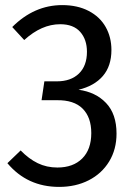

<svg xmlns="http://www.w3.org/2000/svg" viewBox="-20 -721 515 753"><path d="M9 -81 61 -131Q93 -98 128 -81Q163 -64 205 -64Q267 -64 302.5 -99.5Q338 -135 338 -199Q338 -261 304 -295Q270 -329 203 -328H143L154 -402H203Q258 -402 289.5 -432.5Q321 -463 321 -518Q321 -566 294.5 -596Q268 -626 216 -626Q143 -626 75 -564L28 -615Q114 -701 224 -701Q284 -701 328 -678Q372 -655 394.5 -615Q417 -575 417 -525Q417 -462 383.5 -423Q350 -384 288 -369Q355 -360 396 -317Q437 -274 437 -197Q437 -135 408 -87.5Q379 -40 328 -14Q277 12 212 12Q87 12 9 -81Z"/></svg>

Font: Fira Sans Condensed
Style: Regular
Weight: 400
Width: 3
Designer: bBox Type GmbH & Carrois Corporate GbR & Edenspiekermann AG
Foundry: bBox Type GmbH & Carrois Corporate GbR & Edenspiekermann AG
Version: Version 4.301